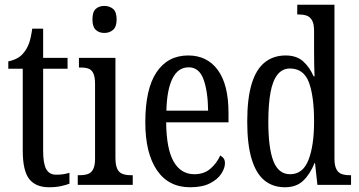

<svg xmlns="http://www.w3.org/2000/svg" viewBox="-20 -780 1515 810"><path d="M187 10Q131 10 103.5 -24.5Q76 -59 76 -145V-490H15V-521Q38 -526 54 -535Q70 -544 82 -560Q94 -575 102 -596Q110 -617 116 -659H162V-536H265V-490H162V-144Q162 -90 175 -66.5Q188 -43 217 -43Q234 -43 247 -45Q260 -47 273 -51V-5Q260 0 238 5Q216 10 187 10Z M308 0V-41H318Q337 -41 351 -46Q365 -51 373 -66Q381 -81 381 -110V-425Q381 -455 374 -470Q367 -485 354.5 -490Q342 -495 323 -495H313V-536H467V-115Q467 -84 474.5 -68Q482 -52 496.5 -46.5Q511 -41 530 -41H540V0ZM420 -641Q398 -641 384 -654Q370 -667 370 -698Q370 -730 384 -742.5Q398 -755 420 -755Q442 -755 457 -742.5Q472 -730 472 -698Q472 -667 457 -654Q442 -641 420 -641Z M782 10Q691 10 642 -62Q593 -134 593 -264Q593 -405 640.5 -475.5Q688 -546 774 -546Q854 -546 899 -484.5Q944 -423 944 -304V-264H681Q682 -152 712.5 -98.5Q743 -45 800 -45Q841 -45 868 -68.5Q895 -92 909 -124Q917 -120 923 -112.5Q929 -105 929 -91Q929 -71 913.5 -47Q898 -23 865.5 -6.5Q833 10 782 10ZM858 -313Q857 -395 838.5 -445.5Q820 -496 776 -496Q731 -496 707.5 -448.5Q684 -401 682 -313Z M1182 10Q1131 10 1095.5 -19Q1060 -48 1041.5 -109.5Q1023 -171 1023 -267Q1023 -364 1041.5 -425.5Q1060 -487 1096.5 -516.5Q1133 -546 1185 -546Q1231 -546 1258.5 -521.5Q1286 -497 1303 -458H1307Q1306 -481 1305.5 -508Q1305 -535 1305 -563V-650Q1305 -680 1296 -695Q1287 -710 1272.5 -714.5Q1258 -719 1240 -719H1234V-760H1391V-111Q1391 -82 1399 -66.5Q1407 -51 1421 -46Q1435 -41 1453 -41H1461V0H1319L1309 -92H1307Q1288 -45 1259 -17.5Q1230 10 1182 10ZM1204 -45Q1258 -45 1281.5 -105.5Q1305 -166 1305 -267Q1305 -375 1283 -433Q1261 -491 1203 -491Q1171 -491 1150.5 -465Q1130 -439 1121 -389Q1112 -339 1112 -266Q1112 -155 1133.5 -100Q1155 -45 1204 -45Z"/></svg>

Font: Noto Serif ExtraCondensed
Style: Regular
Weight: 400
Width: 2
Designer: Monotype Design Team
Foundry: Monotype Imaging Inc.
Version: Version 2.013